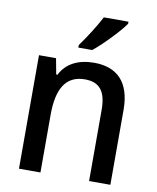

<svg xmlns="http://www.w3.org/2000/svg" viewBox="-85 -832 734 898"><g transform="rotate(10 281.5 -383.0)"><path d="M242 -618V-606H308C354 -643 426 -718 452 -756V-766H335C312 -721 274 -662 242 -618ZM67 0H169V-274C169 -396 207 -465 299 -465C369 -465 400 -425 400 -338V0H501V-356C501 -488 436 -549 328 -549C255 -549 197 -522 168 -464H162L148 -539H67Z"/></g></svg>

Font: Noto Sans Mono SemiCondensed Medium
Style: Regular
Weight: 500
Width: 4
Designer: Monotype Design Team
Foundry: Monotype Imaging Inc.
Version: Version 2.014